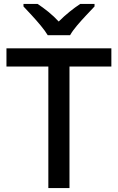

<svg xmlns="http://www.w3.org/2000/svg" viewBox="-20 -961 603 981"><path d="M335 0H227V-621H13V-714H549V-621H335ZM224 -781Q210 -804 188 -830.5Q166 -857 142 -883Q118 -909 100 -928V-941H172Q198 -924 226.5 -901Q255 -878 280 -851Q307 -878 335.5 -901Q364 -924 390 -941H463V-928Q445 -909 420.5 -883Q396 -857 373.5 -830.5Q351 -804 338 -781Z"/></svg>

Font: Noto Sans Armenian Medium
Style: Regular
Weight: 500
Designer: Monotype Design Team
Foundry: Monotype Imaging Inc.
Version: Version 2.007